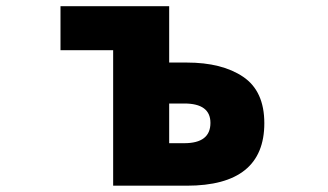

<svg xmlns="http://www.w3.org/2000/svg" viewBox="-20 -589 1040 609"><path d="M338.9 0V-429.7H171.9V-569.3H516.6V-390.6H572.3Q684.6 -390.6 751.5 -345.2Q818.4 -299.8 818.4 -198.2Q818.4 0 572.3 0ZM516.6 -134.8H564.5Q647.5 -134.8 647.5 -199.2Q647.5 -260.7 564.5 -260.7H516.6Z"/></svg>

Font: Gen Shin Gothic Monospace Heavy
Style: Bold
Weight: 800
Designer: [Source Han Sans]
Ryoko NISHIZUKA  (kana & ideographs); Paul D. Hunt (Latin, Greek & Cyrillic); Wenlong ZHANG  (bopomofo
Version: Version 1.002.20150607